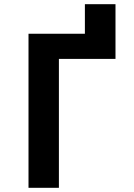

<svg xmlns="http://www.w3.org/2000/svg" viewBox="-20 -896 640 916"><path d="M116 0V-735H385V-876H531V-615H261V0Z"/></svg>

Font: Iosevka Aile Heavy
Style: Regular
Weight: 900
Designer: Belleve Invis
Foundry: Belleve Invis
Version: Version 31.1.0; ttfautohint (v1.8.4)